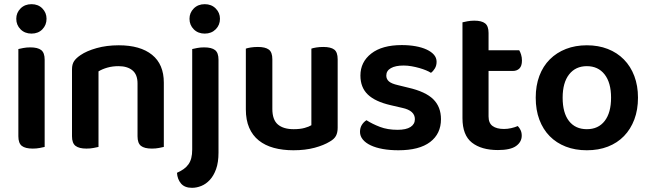

<svg xmlns="http://www.w3.org/2000/svg" viewBox="-20 -705 3117 920"><path d="M68 -470Q76 -472 91.5 -475Q107 -478 125 -478Q161 -478 177.5 -465Q194 -452 194 -419V-1Q186 1 170.5 4Q155 7 137 7Q101 7 84.5 -6Q68 -19 68 -52ZM58 -615Q58 -644 78.5 -664.5Q99 -685 131 -685Q163 -685 183 -664.5Q203 -644 203 -615Q203 -585 183 -564.5Q163 -544 131 -544Q99 -544 78.5 -564.5Q58 -585 58 -615Z M639 -305Q639 -348 614.5 -368Q590 -388 548 -388Q519 -388 494.5 -381Q470 -374 452 -363V-1Q443 1 428 4Q413 7 394 7Q359 7 342 -6Q325 -19 325 -52V-373Q325 -397 335 -412Q345 -427 366 -441Q395 -461 443 -474.5Q491 -488 549 -488Q652 -488 708.5 -442.5Q765 -397 765 -309V-1Q757 1 741.5 4Q726 7 708 7Q672 7 655.5 -6Q639 -19 639 -52V-305Z M828 123Q846 115 859.5 105.5Q873 96 882.5 83Q892 70 896.5 52.5Q901 35 901 11V-470Q909 -472 924.5 -475Q940 -478 958 -478Q994 -478 1010.5 -465Q1027 -452 1027 -419V26Q1027 73 1015.5 105Q1004 137 985.5 157Q967 177 944.5 186Q922 195 900 195Q865 195 847.5 174.5Q830 154 828 123ZM888 -615Q888 -644 908.5 -664.5Q929 -685 961 -685Q993 -685 1013.5 -664.5Q1034 -644 1034 -615Q1034 -585 1013.5 -564.5Q993 -544 961 -544Q929 -544 908.5 -564.5Q888 -585 888 -615Z M1598 -93Q1598 -70 1590 -54.5Q1582 -39 1561 -27Q1532 -9 1487.5 3Q1443 15 1386 15Q1334 15 1292 3.5Q1250 -8 1220 -32Q1190 -56 1174 -93Q1158 -130 1158 -181V-472Q1166 -475 1181.5 -477.5Q1197 -480 1216 -480Q1251 -480 1268 -467.5Q1285 -455 1285 -421V-183Q1285 -131 1311.5 -108.5Q1338 -86 1387 -86Q1418 -86 1439.5 -92Q1461 -98 1472 -105V-472Q1480 -475 1495.5 -477.5Q1511 -480 1529 -480Q1565 -480 1581.5 -467.5Q1598 -455 1598 -421V-93Z M2093 -134Q2093 -64 2041 -24.5Q1989 15 1889 15Q1848 15 1814.5 9Q1781 3 1756.5 -8.5Q1732 -20 1718.5 -36.5Q1705 -53 1705 -73Q1705 -92 1713.5 -106Q1722 -120 1736 -129Q1764 -111 1800.5 -97Q1837 -83 1885 -83Q1926 -83 1947 -96.5Q1968 -110 1968 -134Q1968 -175 1908 -188L1852 -201Q1778 -218 1742.5 -252Q1707 -286 1707 -343Q1707 -408 1759 -448.5Q1811 -489 1905 -489Q1941 -489 1971.5 -483.5Q2002 -478 2024.5 -467.5Q2047 -457 2059.5 -442.5Q2072 -428 2072 -409Q2072 -391 2064 -377.5Q2056 -364 2045 -356Q2036 -362 2021.5 -368Q2007 -374 1989.5 -379Q1972 -384 1952.5 -387.5Q1933 -391 1914 -391Q1875 -391 1853 -378.5Q1831 -366 1831 -343Q1831 -326 1843.5 -315Q1856 -304 1887 -297L1936 -285Q2019 -266 2056 -229.5Q2093 -193 2093 -134Z M2321 -147Q2321 -115 2340.5 -101Q2360 -87 2395 -87Q2412 -87 2429.5 -91Q2447 -95 2461 -101Q2469 -93 2474.5 -81.5Q2480 -70 2480 -55Q2480 -25 2453 -5.5Q2426 14 2366 14Q2287 14 2241.5 -21.5Q2196 -57 2196 -139V-598Q2204 -600 2219.5 -603Q2235 -606 2253 -606Q2288 -606 2304.5 -593Q2321 -580 2321 -547V-464H2468Q2473 -456 2477 -443Q2481 -430 2481 -415Q2481 -389 2469 -377Q2457 -365 2437 -365H2321V-147Z M3037 -237Q3037 -179 3019.5 -132.5Q3002 -86 2970 -53Q2938 -20 2893 -2.5Q2848 15 2792 15Q2736 15 2691 -2.5Q2646 -20 2614 -52.5Q2582 -85 2564.5 -131.5Q2547 -178 2547 -237Q2547 -295 2564.5 -341.5Q2582 -388 2614.5 -420.5Q2647 -453 2692 -470.5Q2737 -488 2792 -488Q2847 -488 2892 -470.5Q2937 -453 2969.5 -420Q3002 -387 3019.5 -340.5Q3037 -294 3037 -237ZM2792 -388Q2738 -388 2707 -348.5Q2676 -309 2676 -237Q2676 -164 2706.5 -125Q2737 -86 2792 -86Q2847 -86 2877.5 -125.5Q2908 -165 2908 -237Q2908 -309 2877 -348.5Q2846 -388 2792 -388Z"/></svg>

Font: Baloo Tammudu 2 SemiBold
Style: Regular
Weight: 600
Designer: Maithili Shingre, Omkar Shende and Ek Type
Foundry: Ek Type
Version: Version 1.640;hotconv 1.0.111;makeotfexe 2.5.65597; ttfautoh